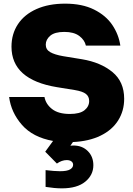

<svg xmlns="http://www.w3.org/2000/svg" viewBox="-20 -770 727 1053"><path d="M380 9 366 29Q371 28 382 28Q431 28 461.5 58.5Q492 89 492 136Q492 190 447.5 226.5Q403 263 319 263Q280 263 230 255V163Q279 169 309 169Q348 169 364.5 159Q381 149 381 134Q381 122 371.5 115Q362 108 346 108Q319 108 292 127L228 62L271 3Q160 -17 100.5 -85Q41 -153 30 -238H224Q231 -199 265.5 -172Q300 -145 363 -145Q418 -145 443.5 -165.5Q469 -186 469 -216Q469 -241 451 -255Q433 -269 391 -276L292 -292Q43 -333 43 -514Q43 -584 78.5 -637.5Q114 -691 180.5 -720.5Q247 -750 337 -750Q431 -750 496 -717.5Q561 -685 596 -633Q631 -581 640 -520H451Q444 -551 414.5 -573Q385 -595 333 -595Q280 -595 255.5 -574Q231 -553 231 -525Q231 -498 255.5 -484Q280 -470 326 -462L430 -445Q532 -428 596.5 -375Q661 -322 661 -228Q661 -162 628 -109.5Q595 -57 531.5 -26Q468 5 380 9Z"/></svg>

Font: Be Vietnam Black
Style: Regular
Weight: 900
Designer: Lam Bao; Tony Le; Vietanh Nguyen
Foundry: Yellow Type Foundry
Version: Version 5.000